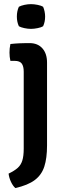

<svg xmlns="http://www.w3.org/2000/svg" viewBox="-20 -712 324 951"><path d="M213 8Q213 71.5 199.5 113Q186 154.5 152 180Q118 205.5 56 219.5Q44 209 34.5 189Q25 169 22.5 148Q51.5 134 67.5 119.8Q83.5 105.5 90.5 83.2Q97.5 61 97.5 24.5V-357Q97.5 -383.5 87.8 -397Q78 -410.5 53 -410.5H31.5Q27 -430 27 -451.5Q27 -461.5 28 -472.2Q29 -483 31.5 -494Q53.5 -496.5 75.8 -497.5Q98 -498.5 111 -498.5H126.5Q167 -498.5 190 -472.5Q213 -446.5 213 -402ZM63.5 -630Q63.5 -657 73.5 -678.5Q83.5 -684 100.5 -687.8Q117.5 -691.5 133.5 -691.5Q149 -691.5 167 -687.8Q185 -684 193.5 -678.5Q198 -668.5 200.8 -655.2Q203.5 -642 203.5 -630Q203.5 -603.5 193.5 -582Q185 -576.5 167 -572.8Q149 -569 133.5 -569Q117.5 -569 100.2 -572.8Q83 -576.5 73.5 -582Q63.5 -603.5 63.5 -630Z"/></svg>

Font: Signika Medium
Style: Regular
Weight: 500
Designer: Anna Giedry
Foundry: Anna Giedry
Version: Version 2.000